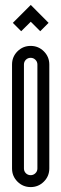

<svg xmlns="http://www.w3.org/2000/svg" viewBox="-20 -762 251 785"><path d="M66.6 -634.3 32.5 -668.5 105.8 -741.8 178.7 -668.5 144.5 -634.3 105.8 -673.1ZM132.9 -498.1Q132.9 -509.8 124.7 -517.7Q116.6 -525.6 105.4 -525.6Q93.7 -525.6 85.8 -517.7Q77.9 -509.8 77.9 -498.1V-73.3Q77.9 -61.6 85.8 -53.7Q93.7 -45.8 105.4 -45.8Q116.6 -45.8 124.7 -53.7Q132.9 -61.6 132.9 -73.3ZM29.2 -498.1Q29.2 -529.8 51.4 -552.1Q73.7 -574.3 105.4 -574.3Q137 -574.3 159.3 -552.1Q181.6 -529.8 181.6 -498.1V-73.3Q181.6 -41.6 159.3 -19.4Q137 2.9 105.4 2.9Q73.7 2.9 51.4 -19.4Q29.2 -41.6 29.2 -73.3Z"/></svg>

Font: Marapfhont
Style: Book
Weight: 400
Version: Version 0.15